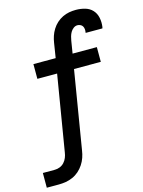

<svg xmlns="http://www.w3.org/2000/svg" viewBox="-168 -823 828 1108"><g transform="rotate(-15 246.0 -269.0)"><path d="M-30 205V117H42Q57 117 72 111Q87 105 98 93Q109 81 115 66Q121 51 123 36L198 -416H80V-504H213L227 -592Q230 -612 236.5 -631.5Q243 -651 254.5 -669.5Q266 -688 282 -702.5Q298 -717 317.5 -726.5Q337 -736 357 -739.5Q377 -743 397 -743Q425 -743 451.5 -735.5Q478 -728 495.5 -709Q513 -690 518.5 -663Q524 -636 520 -608Q519 -606 519 -604Q519 -602 518 -600H418Q418 -600 418 -601Q418 -602 418 -603Q420 -612 419 -622Q418 -632 413.5 -639.5Q409 -647 400.5 -651Q392 -655 383 -655Q370 -655 359 -646.5Q348 -638 341.5 -626.5Q335 -615 331.5 -602.5Q328 -590 326 -578L314 -504H459V-416H299L222 50Q219 71 212 91.5Q205 112 192.5 131Q180 150 163 165Q146 180 125.5 189Q105 198 84 201.5Q63 205 42 205Z"/></g></svg>

Font: Iosevka Curly Semibold Oblique
Style: Regular
Weight: 600
Italic angle: -9°
Monospace: yes
Designer: Belleve Invis
Foundry: Belleve Invis
Version: Version 11.1.0; ttfautohint (v1.8.3)